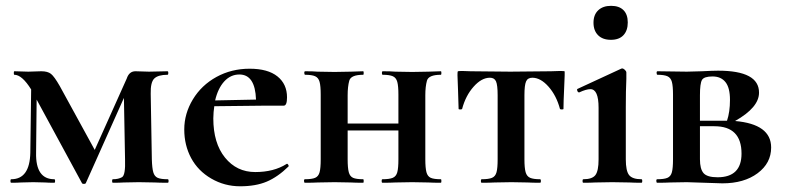

<svg xmlns="http://www.w3.org/2000/svg" viewBox="-20 -633 2719 665"><path d="M29.8 -374Q27.8 -374 27.8 -380.1Q27.8 -386.2 29.8 -386.2L78.1 -384.8L123 -386.2Q145 -386.2 156.5 -377.2Q168 -368.2 187 -335L308.1 -113.8L418.9 -360.8Q427.2 -386.2 449.2 -386.2L496.1 -384.8L560.1 -386.2Q563 -386.2 563 -380.1Q563 -374 560.1 -374Q527.8 -374 514.4 -361.1Q501 -348.1 502 -308.1L505.9 -81.1Q506.8 -50.3 511 -36.1Q515.1 -22 526.1 -17.1Q537.1 -12.2 561 -12.2Q564 -12.2 564 -6.1Q564 0 561 0Q532.2 0 516.1 -1L460.9 -2L408.2 -1Q395 0 371.1 0Q368.2 0 368.2 -6.1Q368.2 -12.2 371.1 -12.2Q390.1 -12.2 402.6 -19.3Q415 -26.4 413.1 -81.1L409.2 -293.9L277.8 0Q276.9 3.9 270.5 3.9Q264.2 3.9 263.2 0L106.9 -288.1L105 -104Q103 -12.2 168 -12.2Q170.9 -12.2 170.9 -6.1Q170.9 0 168 0Q147 0 136.2 -1L95.2 -2L53.2 -1Q41 0 19 0Q16.1 0 16.1 -6.1Q16.1 -12.2 19 -12.2Q83 -12.2 85 -104L87.9 -323.2Q56.2 -374 29.8 -374Z M809.1 -375Q778.8 -375 756.8 -351.1Q734.9 -327.1 725.1 -285.2L866.7 -288.1Q863.8 -375 809.1 -375ZM974.1 -295.9Q974.1 -267.1 962.9 -267.1H901.9L722.2 -265.1Q719.2 -246.1 718.8 -223.1Q718.8 -137.2 759.3 -87.2Q799.8 -37.1 864 -37.1Q928.2 -37.1 972.2 -64.9L974.1 -65.9Q976.1 -65.9 978.5 -62Q981 -58.1 979 -56.2Q941.9 -20 903.8 -3.9Q865.7 12.2 811.8 12.2Q757.8 12.2 711.9 -14.4Q666 -41 642.1 -85.4Q618.2 -129.9 618.2 -184.6Q618.2 -239.3 647.9 -288.6Q677.7 -337.9 729.7 -366.5Q781.7 -395 844.7 -395Q907.7 -395 940.9 -368.4Q974.1 -341.8 974.1 -295.9Z M1506.8 0Q1479 0 1463.9 -1L1407.7 -2L1349.1 -1Q1333 0 1304.7 0Q1301.8 0 1301.8 -6.1Q1301.8 -12.2 1304.7 -12.2Q1328.6 -12.2 1340.3 -17.1Q1352.1 -22 1356 -36.4Q1359.9 -50.8 1359.9 -81.1V-181.2H1184.1V-81.1Q1184.1 -51.3 1188 -36.6Q1191.9 -22 1202.9 -17.1Q1213.9 -12.2 1237.8 -12.2Q1239.7 -12.2 1239.7 -6.1Q1239.7 0 1237.8 0Q1210 0 1194.8 -1L1138.7 -2L1081.1 -1Q1064.9 0 1036.1 0Q1033.2 0 1033 -6.1Q1032.7 -12.2 1036.1 -12.2Q1060.1 -12.2 1071.5 -17.1Q1083 -22 1086.9 -36.4Q1090.8 -50.8 1090.8 -81.1V-305.2Q1090.8 -335 1086.9 -349.4Q1083 -363.8 1071.5 -368.9Q1060.1 -374 1037.1 -374Q1034.2 -374 1033.9 -380.1Q1033.7 -386.2 1037.1 -386.2Q1064.9 -386.2 1080.1 -384.8L1138.7 -383.8L1194.8 -384.8Q1210.9 -385.7 1237.8 -386.2Q1239.7 -386.2 1239.7 -380.1Q1239.7 -374 1237.8 -374Q1195.3 -374 1189.7 -353.5Q1184.1 -333 1184.1 -303.2V-205.1H1359.9V-305.2Q1359.9 -335 1356 -349.4Q1352.1 -363.8 1340.6 -368.9Q1329.1 -374 1305.7 -374Q1302.7 -374 1302.7 -380.1Q1302.7 -386.2 1305.7 -386.2Q1333.5 -386.2 1349.1 -384.8L1407.7 -383.8L1463.9 -384.8Q1480 -385.7 1506.8 -386.2Q1508.8 -386.2 1508.8 -380.1Q1508.8 -374 1506.8 -374Q1464.4 -374 1458.7 -353.5Q1453.1 -333 1453.1 -303.2V-81.1Q1453.1 -51.3 1457 -36.6Q1460.9 -22 1471.9 -17.1Q1482.9 -12.2 1506.8 -12.2Q1508.8 -12.2 1508.8 -6.1Q1508.8 0 1506.8 0Z M1648.4 -12.2Q1672.4 -12.2 1684.1 -17.1Q1695.8 -22 1699.7 -36.4Q1703.6 -50.8 1703.6 -81.1V-303.2Q1703.6 -338.4 1698 -351.1Q1692.4 -363.8 1676.8 -363.8Q1647.9 -363.8 1620.4 -332.8Q1592.8 -301.8 1580.6 -255.9Q1579.6 -253.9 1574 -253.9Q1568.4 -253.9 1568.4 -255.9L1566.4 -320.8Q1564.5 -360.4 1564.5 -372.1Q1564.5 -383.8 1565.4 -385.5Q1566.4 -387.2 1580.1 -387.2Q1593.8 -387.2 1609.4 -386.2L1747.6 -384.8L1888.7 -386.2Q1905.8 -387.2 1920.4 -387.2Q1935.1 -387.2 1935.8 -385.5Q1936.5 -383.8 1934.1 -331.1Q1931.6 -278.3 1931.6 -255.9Q1931.6 -253.9 1926 -253.9Q1920.4 -253.9 1919.4 -255.9Q1907.2 -301.8 1879.9 -332.8Q1852.5 -363.8 1823.7 -363.8Q1807.6 -363.8 1802 -350.8Q1796.4 -337.9 1796.4 -303.2V-81.1Q1796.4 -51.3 1800.5 -36.6Q1804.7 -22 1816.2 -17.1Q1827.6 -12.2 1850.6 -12.2Q1853.5 -12.2 1853.5 -6.1Q1853.5 0 1850.6 0Q1822.8 0 1807.6 -1L1751.5 -2L1693.4 -1Q1677.2 0 1648.4 0Q1645.5 0 1645.5 -6.1Q1645.5 -12.2 1648.4 -12.2Z M2053.2 -259.8Q2053.2 -324.2 2024.9 -324.2Q2010.3 -324.2 1986.3 -313H1985.4Q1981.4 -313 1979.5 -318.6Q1977.5 -324.2 1980.5 -325.2L2131.3 -395L2134.3 -396Q2139.2 -396 2144.3 -391.1Q2149.4 -386.2 2149.4 -381.8V-359.9Q2147.5 -319.8 2147.5 -262.2V-81.1Q2147.5 -41 2158.9 -26.6Q2170.4 -12.2 2201.7 -12.2Q2204.6 -12.2 2204.6 -6.1Q2204.6 0 2201.7 0Q2175.8 0 2160.6 -1L2100.6 -2L2041.5 -1Q2026.4 0 2000.5 0Q1997.6 0 1997.6 -6.1Q1997.6 -12.2 2000.5 -12.2Q2031.2 -12.2 2042.2 -26.6Q2053.2 -41 2053.2 -81.1ZM2051.5 -511Q2035.6 -526.9 2035.6 -554.4Q2035.6 -582 2052 -597.4Q2068.4 -612.8 2096.4 -612.8Q2124.5 -612.8 2139.4 -597.9Q2154.3 -583 2154.3 -555.2Q2154.3 -527.3 2139.4 -511.2Q2124.5 -495.1 2095.9 -495.1Q2067.4 -495.1 2051.5 -511Z M2465.3 -19Q2548.3 -19 2548.3 -101.1Q2548.3 -195.8 2454.1 -195.8H2404.3V-81.1Q2404.3 -47.9 2416.7 -33.4Q2429.2 -19 2465.3 -19ZM2404.3 -303.2V-214.8H2498Q2508.3 -245.1 2508.3 -287.1Q2508.3 -329.1 2492.7 -348.6Q2477.1 -368.2 2447.8 -368.2Q2418.5 -368.2 2411.4 -356.2Q2404.3 -344.2 2404.3 -303.2ZM2650.9 -122.1Q2650.9 -67.9 2604 -33Q2557.1 2 2481.9 2L2358.9 -2L2301.3 -1Q2285.2 0 2256.3 0Q2253.4 0 2253.2 -6.1Q2252.9 -12.2 2256.3 -12.2Q2280.3 -12.2 2291.7 -17.1Q2303.2 -22 2307.1 -36.4Q2311 -50.8 2311 -81.1V-305.2Q2311 -335 2307.1 -349.4Q2303.2 -363.8 2291.7 -368.9Q2280.3 -374 2257.3 -374Q2254.4 -374 2254.2 -380.1Q2253.9 -386.2 2257.3 -386.2L2358.9 -384.8L2411.1 -386.2Q2449.2 -388.2 2467.3 -388.2Q2609.4 -388.2 2608.9 -312Q2608.9 -260.7 2525.9 -213.9Q2650.9 -203.1 2650.9 -122.1Z"/></svg>

Font: Cormorant-Bold
Style: Bold
Weight: 700
Designer: Christian Thalmann (Catharsis Fonts)
Version: Version 3.000